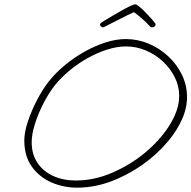

<svg xmlns="http://www.w3.org/2000/svg" viewBox="-20 -822 882 885"><path d="M335 43Q273 43 217.5 19Q162 -5 127 -53.5Q92 -102 92 -175Q92 -213 109 -263.5Q126 -314 152 -363.5Q178 -413 206 -448Q237 -487 279.5 -522Q322 -557 370 -584Q418 -611 467 -626.5Q516 -642 560 -642Q614 -642 664.5 -621Q715 -600 755 -563Q795 -526 818.5 -477.5Q842 -429 842 -375Q842 -323 819 -272Q796 -221 758.5 -175.5Q721 -130 675 -92Q602 -32 513.5 5.5Q425 43 336 43ZM329 10Q414 10 496.5 -25.5Q579 -61 646 -116Q690 -152 726 -195.5Q762 -239 784 -286.5Q806 -334 806 -380Q806 -425 785.5 -466Q765 -507 730.5 -539Q696 -571 652 -589.5Q608 -608 561 -608Q519 -608 472.5 -593Q426 -578 381 -552.5Q336 -527 296.5 -493.5Q257 -460 229 -424Q203 -390 179 -343Q155 -296 140.5 -249Q126 -202 126 -167Q126 -111 152.5 -71.5Q179 -32 225 -11Q271 10 329 10ZM454 -696Q450 -696 445.5 -700Q441 -704 441 -708Q441 -713 445 -716Q447 -718 461.5 -727Q476 -736 497.5 -748.5Q519 -761 541 -773.5Q563 -786 580 -794Q597 -802 603 -802Q609 -802 622.5 -791Q636 -780 651 -764.5Q666 -749 678.5 -735Q691 -721 696 -714Q697 -712 697 -708Q697 -703 692 -699.5Q687 -696 682 -696Q675 -696 670 -702Q653 -720 632.5 -738Q612 -756 597 -766Q582 -759 560.5 -748.5Q539 -738 517 -726.5Q495 -715 478.5 -707Q462 -699 459 -697Q457 -696 454 -696Z"/></svg>

Font: Oooh Baby
Style: Regular
Weight: 400
Designer: Robert E. Leuschke
Foundry: Robert E. Leuschke
Version: Version 1.011; ttfautohint (v1.8.3)